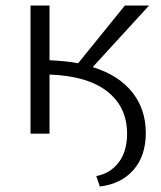

<svg xmlns="http://www.w3.org/2000/svg" viewBox="-20 -486 586 698"><path d="M510 -3Q510 81 465 132Q420 183 343 192L330 154Q380 145 411 105Q442 65 442 0Q442 -97 370 -153.5Q298 -210 160 -215V0H91V-466H160V-267Q225 -264 264 -256L434 -466H522L317 -242Q411 -213 460.5 -151Q510 -89 510 -3Z"/></svg>

Font: Ysabeau SC
Style: Regular
Weight: 400
Designer: Christian Thalmann (Catharsis Fonts)
Version: Version 0.003